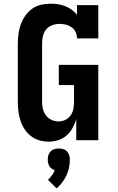

<svg xmlns="http://www.w3.org/2000/svg" viewBox="-20 -763 640 1045"><path d="M245 8Q219 8 193.5 0.5Q168 -7 147.5 -23Q127 -39 113 -61Q99 -83 91 -108Q83 -133 80 -158.5Q77 -184 77 -210V-525Q77 -551 80.5 -578Q84 -605 93 -630Q102 -655 117.5 -677.5Q133 -700 155 -715.5Q177 -731 203 -737Q229 -743 256 -743Q276 -743 296 -740Q316 -737 335 -729.5Q354 -722 370.5 -710Q387 -698 399 -683V-735H515V-554H399Q399 -572 391.5 -588.5Q384 -605 369.5 -615Q355 -625 338 -629Q321 -633 303 -633Q283 -633 263 -625.5Q243 -618 230.5 -602Q218 -586 213.5 -565.5Q209 -545 209 -525V-210Q209 -190 213.5 -170.5Q218 -151 230 -135Q242 -119 260.5 -110.5Q279 -102 299 -102Q319 -102 336.5 -111Q354 -120 365 -136Q376 -152 379.5 -171.5Q383 -191 383 -210V-300H300V-410H515V0H395V-114Q387 -88 374 -65Q361 -42 341.5 -25Q322 -8 296.5 0Q271 8 245 8ZM288 262 241 216Q253 205 262.5 191.5Q272 178 278 163Q269 160 261 154.5Q253 149 248.5 141Q244 133 242 124Q240 115 240 105Q240 93 243.5 81.5Q247 70 255.5 61Q264 52 276 48.5Q288 45 300 45Q312 45 324 48.5Q336 52 344.5 61Q353 70 356.5 81.5Q360 93 360 105Q360 128 355.5 150Q351 172 341.5 192Q332 212 318.5 230Q305 248 288 262Z"/></svg>

Font: Iosevka Slab XBdEx
Style: Regular
Weight: 800
Width: 7
Monospace: yes
Designer: Belleve Invis
Foundry: Belleve Invis
Version: Version 11.1.0; ttfautohint (v1.8.3)